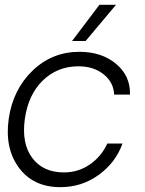

<svg xmlns="http://www.w3.org/2000/svg" viewBox="-20 -770 602 796"><path d="M392.1 -750H460.9L335 -600.1H278.8ZM230 5.9Q118.2 5.9 58.6 -74.5Q-1 -154.8 16.1 -276.9Q33.2 -397.9 114.5 -476.6Q195.8 -555.2 309.1 -555.2Q401.9 -555.2 461.4 -505.1Q521 -455.1 519 -377.9H453.1Q451.2 -428.7 409.7 -461.9Q368.2 -495.1 305.2 -495.1Q218.3 -495.1 157.7 -436.5Q97.2 -377.9 83 -276.9Q68.8 -175.8 113.5 -115.5Q158.2 -55.2 245.1 -55.2Q305.2 -55.2 353 -88.6Q400.9 -122.1 424.8 -174.8H487.8Q460 -96.7 389.9 -45.4Q319.8 5.9 230 5.9Z"/></svg>

Font: Oakes Grotesk
Style: Light Italic
Weight: 300
Designer: Samuel Oakes
Foundry: Samuel Oakes
Version: Version 1.0 | wf-rip DC20170320